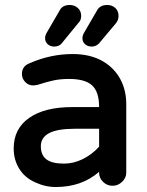

<svg xmlns="http://www.w3.org/2000/svg" viewBox="-20 -733 589 771"><path d="M161 -580Q161 -591 169 -604L219 -690Q230 -713 260 -713Q279 -713 292.5 -701Q306 -689 306 -669Q306 -651 294 -640L227 -558Q217 -546 197 -546Q182 -546 171.5 -555.5Q161 -565 161 -580ZM270 -303H378Q378 -364 350 -390Q322 -416 257 -416Q224 -416 197 -410.5Q170 -405 130 -392L115 -390Q96 -389 82 -403Q68 -417 68 -436Q68 -468 101 -480Q184 -516 272 -516Q343 -516 393 -487Q439 -460 463 -415.5Q487 -371 487 -315V-39Q487 -19 470.5 -3Q454 13 432 13Q410 13 394 -2.5Q378 -18 378 -39V-43Q308 18 204 18Q161 18 121 -1Q80 -19 57.5 -55Q35 -91 35 -137Q35 -216 97 -259.5Q159 -303 270 -303ZM237 -76Q275 -76 312 -94Q349 -112 378 -144V-216H281Q211 -216 177.5 -198.5Q144 -181 144 -146Q144 -110 166.5 -93Q189 -76 237 -76ZM319 -604 369 -690Q381 -713 410 -713Q430 -713 443 -701Q456 -689 456 -669Q456 -652 445 -639L377 -558Q365 -546 348 -546Q332 -546 321.5 -555.5Q311 -565 311 -580Q311 -591 319 -604Z"/></svg>

Font: 寒蝉全圆体 Bold
Style: Regular
Weight: 700
Designer: Warren2060
      Designed by Motoya company      

      [Varela Round]
      Joe Prince(Latin component); Avraham Cornf
Foundry: ChillType
Version: Version 3.200